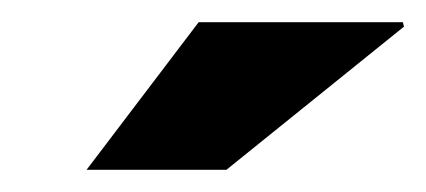

<svg xmlns="http://www.w3.org/2000/svg" viewBox="-20 -745 384 173"><path d="M58 -592 159 -725H343L344 -721L184 -592Z"/></svg>

Font: Archivo SemiCondensed Black
Style: Italic
Weight: 900
Width: 4
Italic angle: -10°
Designer: Hector Gatti
Foundry: Omnibus-Type
Version: Version 2.001